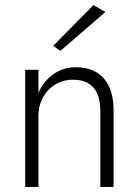

<svg xmlns="http://www.w3.org/2000/svg" viewBox="-20 -734 545 754"><path d="M394 -687 347 -714 189 -554 217 -534ZM131 -460H79V0H131V-280C131 -358 188 -421 266 -421C342 -421 374 -375 374 -296V0H426V-302C426 -409 373 -470 278 -470C214 -470 163 -434 135 -378C134 -375 132 -373 131 -370Z"/></svg>

Font: Jost Light
Style: Regular
Weight: 300
Version: Version 3.710